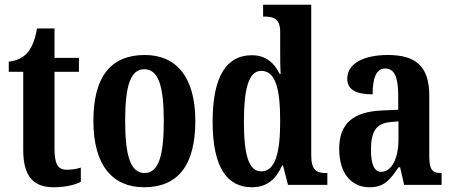

<svg xmlns="http://www.w3.org/2000/svg" viewBox="-20 -780 1909 810"><path d="M207 10C263 10 302 -3 321 -13V-73C303 -67 283 -64 261 -64C222 -64 210 -91 210 -155V-477H313V-536H210V-660H136C128 -611 115 -583 100 -563C84 -542 58 -524 17 -520V-477H78V-147C78 -31 125 10 207 10Z M588 10C730 10 804 -82 804 -270C804 -457 722 -548 591 -548C448 -548 374 -457 374 -270C374 -82 455 10 588 10ZM590 -50C530 -50 508 -125 508 -270C508 -414 529 -488 589 -488C649 -488 671 -414 671 -270C671 -125 650 -50 590 -50Z M1043 10C1107 10 1145 -25 1170 -82H1174L1195 0H1361V-50H1354C1314 -50 1293 -64 1293 -125V-760H1090V-710H1097C1132 -710 1162 -702 1162 -646V-578C1162 -539 1162 -499 1164 -468H1160C1137 -514 1103 -547 1042 -547C937 -547 877 -460 877 -267C877 -75 937 10 1043 10ZM1082 -57C1029 -57 1009 -127 1009 -267C1009 -405 1029 -481 1082 -481C1143 -481 1162 -405 1162 -268C1162 -134 1141 -57 1082 -57Z M1538 10C1600 10 1624 -19 1661 -74H1668L1685 0H1843V-50H1840C1803 -50 1791 -66 1791 -121V-377C1791 -502 1732 -548 1616 -548C1520 -548 1445 -515 1445 -448C1445 -403 1480 -382 1552 -382C1552 -450 1567 -491 1605 -491C1647 -491 1660 -449 1660 -374V-317L1593 -314C1471 -309 1411 -260 1411 -152C1411 -42 1468 10 1538 10ZM1588 -55C1558 -55 1545 -90 1545 -147C1545 -222 1565 -260 1627 -265L1661 -268V-191C1661 -111 1632 -55 1588 -55Z"/></svg>

Font: Noto Serif Georgian ExtraCondensed Bold
Style: Regular
Weight: 700
Width: 2
Designer: Monotype Design Team, Akaki Razmadze
Foundry: Google LLC
Version: Version 2.003